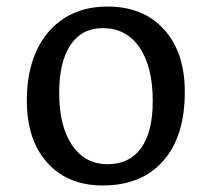

<svg xmlns="http://www.w3.org/2000/svg" viewBox="-20 -553 643 587"><path d="M294 14Q187 14 124.5 -55.5Q62 -125 62 -246Q62 -334 92 -398.5Q122 -463 177.5 -498Q233 -533 308 -533Q418 -533 481.5 -463Q545 -393 545 -272Q545 -136 479 -61Q413 14 294 14ZM309 -51Q376 -51 411.5 -100.5Q447 -150 447 -244Q447 -349 406.5 -408Q366 -467 294 -467Q230 -467 195.5 -415.5Q161 -364 161 -269Q161 -167 200.5 -109Q240 -51 309 -51Z"/></svg>

Font: Literata 7pt
Style: Regular
Weight: 400
Designer: Latin by Veronika Burian and Jose Scaglione. Greek by Irene Vlachou. Cyrillic by Vera Evstafieva.
Foundry: TypeTogether
Version: Version 3.002